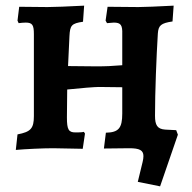

<svg xmlns="http://www.w3.org/2000/svg" viewBox="-20 -525 680 680"><path d="M547 135 610 -48 604 -64 565 -66C537 -68 529 -82 529 -115C529 -199 534 -325 539 -406C541 -435 550 -443 591 -449L595 -505C537 -502 491 -500 470 -500L361 -501L354 -452L359 -443L383 -445C408 -445 414 -436 413 -404V-294C378 -291 354 -290 320 -290L221 -291L226 -397C228 -435 233 -442 274 -448L278 -505C221 -502 171 -500 148 -500L48 -501L42 -452L46 -443C53 -444 64 -445 71 -445C95 -445 100 -436 100 -404V-114C100 -70 89 -58 42 -49L36 6C69 3 131 0 168 0C193 0 249 2 273 2L281 -52L277 -58C269 -56 257 -56 247 -56C223 -56 217 -66 217 -109L218 -208C264 -213 317 -217 330 -217L413 -216V-123C413 -71 400 -56 355 -55L348 1L438 0C474 0 488 7 488 28C488 34 487 41 485 49L468 119Z"/></svg>

Font: Alegreya SC
Style: Bold
Weight: 700
Designer: Juan Pablo del Peral
Foundry: Huerta Tipografica
Version: Version 2.007;PS 002.007;hotconv 1.0.88;makeotf.lib2.5.64775